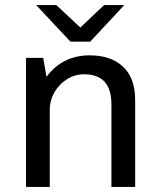

<svg xmlns="http://www.w3.org/2000/svg" viewBox="-20 -740 633 760"><path d="M515 -344V0H421V-327Q421 -446 313 -446Q277 -446 246 -427Q215 -408 196 -375.5Q177 -343 177 -304V0H83V-511H151L164 -436Q228 -521 335 -521Q419 -521 467 -476Q515 -431 515 -344ZM337 -575H259L123 -720H203L298 -631L392 -720H472Z"/></svg>

Font: Chivo
Style: Regular
Weight: 400
Designer: Hector Gatti
Foundry: Omnibus-Type
Version: Version 1.006; ttfautohint (v1.4.1)